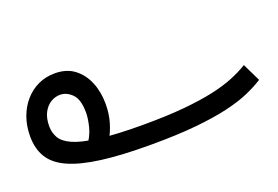

<svg xmlns="http://www.w3.org/2000/svg" viewBox="-59 -484 960 664"><g transform="rotate(-20 420.5 -152.0)"><path d="M402 21Q296 21 223 11.5Q150 2 105 -18Q60 -38 40 -70.5Q20 -103 20 -149Q20 -187 31.5 -219Q43 -251 64 -275Q85 -299 113 -312Q141 -325 174 -325Q217 -325 245.5 -303.5Q274 -282 289 -246Q304 -210 304 -166Q304 -130 295 -99Q286 -68 271 -43Q256 -18 237 0L188 -41Q215 -78 222.5 -108.5Q230 -139 230 -160Q230 -209 210 -229Q190 -249 166 -249Q148 -249 131.5 -239Q115 -229 104.5 -209Q94 -189 94 -159Q94 -136 105 -116.5Q116 -97 147 -83Q178 -69 239.5 -61Q301 -53 401 -53Q488 -53 552 -59Q616 -65 661.5 -75Q707 -85 740 -98.5Q773 -112 799 -128L831 -62Q806 -46 772 -31Q738 -16 689 -4.5Q640 7 570 14Q500 21 402 21Z"/></g></svg>

Font: Noto Sans Arabic ExtraCondensed
Style: Regular
Weight: 400
Width: 2
Designer: Monotype Design Team, Nadine Chahine, Nizar Qandah and Khaled Hosny
Foundry: Monotype Imaging Inc.
Version: Version 2.012